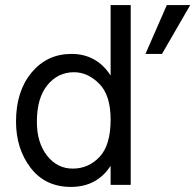

<svg xmlns="http://www.w3.org/2000/svg" viewBox="-20 -727 768 755"><path d="M125 -248Q125 -166 165 -115Q205 -64 266 -64Q328 -64 371.5 -110Q415 -156 415 -257Q415 -353 370 -398Q325 -443 271 -443Q208 -443 166.5 -392.5Q125 -342 125 -248ZM494 0H415V-75Q361 8 259 8Q158 8 100.5 -67Q43 -142 43 -249Q43 -368 104 -441.5Q165 -515 261 -515Q360 -515 415 -430V-707H494ZM617 -515H552L636 -707H728Z"/></svg>

Font: Hind Siliguri
Style: Regular
Weight: 400
Designer: Jyotish Sonowal
Foundry: Indian Type Foundry
Version: Version 1.000;PS 1.0;hotconv 1.0.86;makeotf.lib2.5.63406; tt